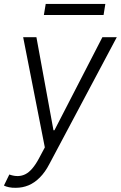

<svg xmlns="http://www.w3.org/2000/svg" viewBox="-46 -731 602 956"><path d="M32.7 204.1Q14.2 204.6 -1.7 201.2Q-17.6 197.8 -26.4 192.9L0.5 137.7L2.9 138.7Q46.4 153.8 80.8 136.2Q115.2 118.7 147.5 58.6L177.2 2.9L69.3 -545.9H135.3L220.2 -82.5H225.1L463.9 -545.9H535.6L199.7 85.9Q178.7 126.5 152.3 152.8Q126 179.2 96.2 191.7Q66.4 204.1 32.7 204.1ZM478.5 -711.4 469.7 -656.2H172.4L181.6 -711.4Z"/></svg>

Font: Inter Tight Light
Style: Italic
Weight: 300
Italic angle: -9.39999°
Designer: Rasmus Andersson
Foundry: rsms
Version: Version 3.004